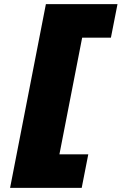

<svg xmlns="http://www.w3.org/2000/svg" viewBox="-20 -758 591 933"><path d="M203 -738H411L237 155H29ZM218 -8H409L377 155H186ZM360 -738H551L519 -575H328Z"/></svg>

Font: REM Black
Style: Italic
Weight: 900
Italic angle: -11°
Designer: Octavio Pardo
Foundry: Ashler Design
Version: Version 1.005;gftools[0.9.28]